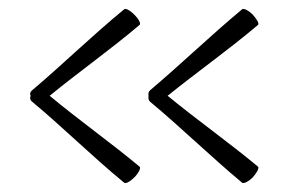

<svg xmlns="http://www.w3.org/2000/svg" viewBox="-20 -483 635 433"><path d="M52 -254C123 -195 188 -130 260 -71C263 -68 273 -73 283 -83C293 -93 298 -104 295 -107C229 -162 158 -212 92 -267C158 -321 229 -371 295 -427C298 -430 293 -440 283 -450C273 -460 263 -465 260 -462C188 -403 123 -339 52 -279C48 -276 47 -271 49 -267C47 -262 48 -257 52 -254ZM318 -254C389 -195 455 -130 526 -71C529 -68 540 -73 550 -83C559 -93 565 -104 562 -107C496 -162 425 -212 358 -267C425 -321 496 -371 562 -427C565 -430 559 -440 550 -450C540 -460 529 -465 526 -462C455 -403 389 -339 318 -279C315 -276 314 -271 315 -267C314 -262 315 -257 318 -254Z"/></svg>

Font: Nupuram Condensed Thin
Style: Regular
Weight: 100
Width: 3
Designer: Santhosh Thottingal (santhosh.thottingal@gmail.com)
Foundry: SMC
Version: Version 1.000